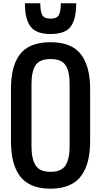

<svg xmlns="http://www.w3.org/2000/svg" viewBox="-20 -1141 616 1170"><path d="M444.3 -1121.1Q444.3 -1023.4 410.4 -978.5Q376.5 -933.6 288.1 -933.6Q200.7 -933.6 166.3 -979Q131.8 -1024.4 131.8 -1121.1H225.6Q225.6 -1071.3 237.5 -1049.3Q249.5 -1027.3 288.1 -1027.3Q326.7 -1027.3 338.6 -1049.6Q350.6 -1071.8 350.6 -1121.1ZM288.1 -883.8Q416 -883.8 472.7 -810.5Q529.3 -737.3 529.3 -598.6V-281.2Q529.3 -213.4 516.4 -161.4Q503.4 -109.4 475.6 -70.6Q447.8 -31.7 400.6 -11.5Q353.5 8.8 288.1 8.8Q222.2 8.8 175 -11.2Q127.9 -31.2 100.1 -69.8Q72.3 -108.4 59.6 -160.4Q46.9 -212.4 46.9 -281.2V-598.6Q46.9 -667.5 59.6 -718.8Q72.3 -770 100.1 -807.9Q127.9 -845.7 175 -864.7Q222.2 -883.8 288.1 -883.8ZM171.9 -629.9V-250Q171.9 -172.9 197 -133.3Q222.2 -93.8 288.1 -93.8Q354 -93.8 379.2 -133.3Q404.3 -172.9 404.3 -250V-629.9Q404.3 -706.1 379.4 -743.7Q354.5 -781.2 288.1 -781.2Q221.7 -781.2 196.8 -743.7Q171.9 -706.1 171.9 -629.9Z"/></svg>

Font: OswaldRegular
Style: Regular
Weight: 400
Designer: vernon adams
Foundry: vernon adams
Version: Version 1.000